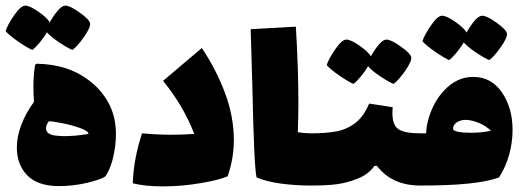

<svg xmlns="http://www.w3.org/2000/svg" viewBox="-30 -661 1876 684"><path d="M383 -183Q383 -145 374 -104Q365 -63 346 -33Q329 -21 279.5 -9.5Q230 2 180 2Q105 2 67.5 -36Q30 -74 30 -135Q30 -174 46 -216.5Q62 -259 91 -298Q89 -330 89 -349Q89 -393 95 -430L100 -434Q212 -432 285 -376Q330 -343 356.5 -294.5Q383 -246 383 -183ZM198 -176Q239 -176 285 -184Q285 -194 256.5 -204.5Q228 -215 192.5 -222Q157 -229 144 -229Q134 -216 134 -204Q134 -182 168 -178Q186 -176 198 -176ZM228 -483Q209 -491 180 -510.5Q151 -530 137 -546Q127 -528 111 -509Q95 -490 85 -483Q65 -492 34 -513.5Q3 -535 -10 -550Q-4 -571 20 -606Q44 -641 60 -641Q76 -641 108 -618.5Q140 -596 147 -581Q161 -606 176 -623.5Q191 -641 203 -641Q219 -641 253.5 -616.5Q288 -592 291 -578Q293 -563 269 -529Q245 -495 228 -483Z M803 -162Q803 -96 781 -33Q752 -20 684.5 -8.5Q617 3 550 3Q487 3 443 -8Q446 -95 476 -186Q531 -181 580 -181Q623 -181 662 -184Q624 -283 551 -373L689 -490Q740 -414 771.5 -330Q803 -246 803 -162Z M1104 -93Q1104 -45 1098 -22.5Q1092 0 1077 0Q1022 0 970.5 -7Q919 -14 884 -29Q875 -65 869 -354L863 -557L1024 -566Q1033 -417 1033 -292Q1033 -254 1031 -190Q1056 -186 1077 -186Q1093 -186 1098.5 -163Q1104 -140 1104 -93Z M1495 -93Q1495 -45 1489 -22.5Q1483 0 1468 0Q1366 0 1313 -70H1304Q1283 -40 1245 -25Q1208 -10 1172 -5Q1136 0 1077 0Q1062 0 1056 -22.5Q1050 -45 1050 -93Q1050 -140 1055.5 -163Q1061 -186 1077 -186Q1132 -186 1169 -193Q1206 -200 1236 -223Q1266 -246 1285 -292L1369 -279Q1368 -271 1368 -257Q1368 -215 1390 -200.5Q1412 -186 1468 -186Q1484 -186 1489.5 -163Q1495 -140 1495 -93ZM1372 -362Q1353 -370 1324 -389.5Q1295 -409 1281 -425Q1271 -407 1255 -388Q1239 -369 1229 -362Q1209 -371 1178 -392.5Q1147 -414 1134 -429Q1140 -450 1164 -485Q1188 -520 1204 -520Q1220 -520 1252 -497.5Q1284 -475 1291 -460Q1305 -485 1320 -502.5Q1335 -520 1347 -520Q1363 -520 1397.5 -495.5Q1432 -471 1435 -457Q1437 -442 1413 -408Q1389 -374 1372 -362Z M1796 -198Q1796 -154 1784 -110.5Q1772 -67 1748 -29Q1707 -14 1638.5 -7Q1570 0 1468 0Q1453 0 1447 -22.5Q1441 -45 1441 -93Q1441 -140 1446.5 -163Q1452 -186 1468 -186H1488Q1490 -232 1512 -279Q1534 -326 1571.5 -356.5Q1609 -387 1656 -387Q1720 -387 1758 -332Q1796 -277 1796 -198ZM1719 -195Q1702 -212 1677.5 -222.5Q1653 -233 1630 -234Q1610 -234 1596.5 -224.5Q1583 -215 1584 -200Q1593 -188 1648 -188Q1682 -188 1719 -195ZM1713 -447Q1694 -455 1665 -474.5Q1636 -494 1622 -510Q1612 -492 1596 -473Q1580 -454 1570 -447Q1550 -456 1519 -477.5Q1488 -499 1475 -514Q1481 -535 1505 -570Q1529 -605 1545 -605Q1561 -605 1593 -582.5Q1625 -560 1632 -545Q1646 -570 1661 -587.5Q1676 -605 1688 -605Q1704 -605 1738.5 -580.5Q1773 -556 1776 -542Q1778 -527 1754 -493Q1730 -459 1713 -447Z"/></svg>

Font: Lalezar
Style: Regular
Weight: 400
Designer: Borna Izadpanah
Foundry: Borna Izadpanah
Version: Version 1.004